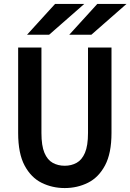

<svg xmlns="http://www.w3.org/2000/svg" viewBox="-20 -941 661 973"><path d="M308 12Q245 12 191.2 -14.5Q137.5 -41 104.8 -102Q72 -163 72 -267V-700H190V-267Q190 -202.5 205.2 -166.5Q220.5 -130.5 247.2 -115.8Q274 -101 308 -101Q341.5 -101 368.2 -115.8Q395 -130.5 410.5 -166.5Q426 -202.5 426 -267V-700H545V-267Q545 -164.5 512.5 -103.2Q480 -42 426 -15Q372 12 308 12ZM331 -765 473 -921H621L443 -765ZM117 -765 259 -921H407L229 -765Z"/></svg>

Font: Overpass Mono Light
Style: Regular
Weight: 300
Monospace: yes
Designer: Delve Withrington, Dave Bailey
Foundry: Delve Fonts LLC
Version: Version 4.000